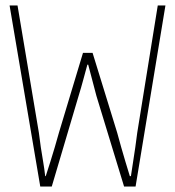

<svg xmlns="http://www.w3.org/2000/svg" viewBox="-20 -681 640 701"><path d="M127 0 15 -661H44L122 -196Q125 -170 129 -143.5Q133 -117 137.5 -91Q142 -65 145 -38H147Q156 -65 164 -91Q172 -117 180 -143.5Q188 -170 195 -196L283 -488H318L408 -196Q415 -170 422.5 -143.5Q430 -117 438 -90.5Q446 -64 454 -38H458Q462 -64 466 -90.5Q470 -117 474 -143.5Q478 -170 481 -196L556 -661H584L475 0H433L332 -331Q324 -360 317 -388Q310 -416 302 -445H299Q291 -416 283.5 -388Q276 -360 267 -331L169 0Z"/></svg>

Font: Source Code Pro ExtraLight ExtraLight
Style: Regular
Weight: 250
Monospace: yes
Version: Version 1.018;hotconv 1.0.116;makeotfexe 2.5.65601